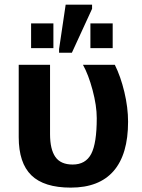

<svg xmlns="http://www.w3.org/2000/svg" viewBox="-20 -812 622 841"><path d="M541 -278.8Q541 -136.2 477.8 -63.2Q414.6 9.8 290 9.8Q172.9 9.8 117.4 -44.2Q62 -98.1 62 -211.4V-528.3H199.2V-224.6Q199.2 -158.2 222.4 -124.8Q245.6 -91.3 298.3 -91.3Q355 -91.3 379.4 -137.7Q403.8 -184.1 403.8 -294.4Q403.8 -349.1 385.5 -417.5Q367.2 -485.8 343.3 -528.3H482.9Q508.3 -477.5 524.7 -409.2Q541 -340.8 541 -278.8ZM238.8 -581.1V-597.2L267.6 -791.5H383.3V-773.4L294.9 -581.1ZM116.2 -601.1V-709.5H213.9V-601.1ZM376 -601.1V-709.5H473.6V-601.1Z"/></svg>

Font: Arial
Style: Bold
Weight: 700
Designer: Steve Matteson
Foundry: Ascender Corporation
Version: Version 2.00.3